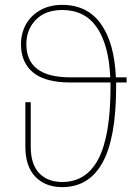

<svg xmlns="http://www.w3.org/2000/svg" viewBox="-20 -757 568 787"><path d="M499 -419H456V-401Q456 -192 400.5 -91Q345 10 235 10Q166 10 125 -32.5Q84 -75 84 -155V-338H106V-156Q106 -83 141 -47Q176 -11 235 -11Q334 -11 383.5 -106Q433 -201 433 -401V-419H268Q165 -419 115.5 -460Q66 -501 66 -576Q66 -620 86 -656.5Q106 -693 144.5 -715Q183 -737 235 -737Q338 -737 393.5 -659Q449 -581 455 -440H499ZM432 -440Q426 -573 377 -644.5Q328 -716 235 -716Q166 -716 127 -676Q88 -636 88 -576Q88 -440 268 -440Z"/></svg>

Font: Fira Sans Thin
Style: Regular
Weight: 100
Designer: bBox Type GmbH & Carrois Corporate GbR & Edenspiekermann AG
Foundry: bBox Type GmbH & Carrois Corporate GbR & Edenspiekermann AG
Version: Version 4.301